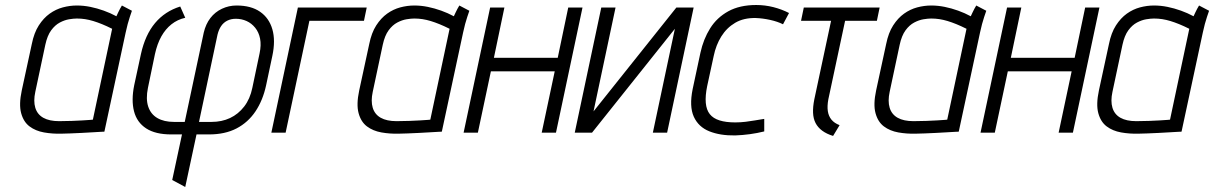

<svg xmlns="http://www.w3.org/2000/svg" viewBox="-20 -530 4850 767"><path d="M507 -487 467 -508Q459 -495 452 -480Q445 -465 445 -465Q421 -478 394.5 -487.5Q368 -497 341 -502.5Q314 -508 287 -508Q259 -508 231 -500.5Q203 -493 178.5 -475.5Q154 -458 135 -428.5Q116 -399 107 -354L67 -169Q55 -113 64.5 -78Q74 -43 98 -25Q122 -7 155.5 -1Q189 5 225 4Q239 4 260.5 3Q282 2 305.5 1Q329 0 350 -1.5Q371 -3 384.5 -3.5Q398 -4 397 -4L482 -400Q490 -437 498.5 -462Q507 -487 507 -487ZM121 -163 161 -351Q169 -388 184.5 -409Q200 -430 219 -440Q238 -450 256 -453Q274 -456 287 -456Q304 -456 320 -453.5Q336 -451 352.5 -446Q369 -441 387.5 -433.5Q406 -426 428 -415L351 -52Q351 -52 340 -51Q329 -50 310 -49Q291 -48 267 -47Q243 -46 216 -46Q177 -46 153 -59.5Q129 -73 121 -99.5Q113 -126 121 -163Z M543 -314 516 -189Q504 -129 515.5 -85Q527 -41 564 -17Q601 7 664 7H707L668 189L720 217L765 7H815Q879 7 925 -17Q971 -41 1000.5 -85Q1030 -129 1043 -189L1068 -307Q1081 -368 1068 -413Q1055 -458 1019 -483Q983 -508 925 -508Q894 -508 866.5 -495Q839 -482 820.5 -458Q802 -434 794 -400L718 -43H675Q635 -43 608.5 -58.5Q582 -74 572 -104.5Q562 -135 571 -179L599 -314Q608 -355 624.5 -384.5Q641 -414 665 -433Q689 -452 720 -459L700 -504Q639 -485 599.5 -438Q560 -391 543 -314ZM825 -43H775L849 -392Q854 -412 863.5 -426Q873 -440 888 -447.5Q903 -455 922 -455Q945 -455 965 -446Q985 -437 999.5 -419Q1014 -401 1019 -375.5Q1024 -350 1017 -317L988 -179Q979 -135 955.5 -104.5Q932 -74 899 -58.5Q866 -43 825 -43Z M1170 -500 1064 0H1121L1216 -447H1434L1445 -500Z M1855 -487 1815 -508Q1807 -495 1800 -480Q1793 -465 1793 -465Q1769 -478 1742.5 -487.5Q1716 -497 1689 -502.5Q1662 -508 1635 -508Q1607 -508 1579 -500.5Q1551 -493 1526.5 -475.5Q1502 -458 1483 -428.5Q1464 -399 1455 -354L1415 -169Q1403 -113 1412.5 -78Q1422 -43 1446 -25Q1470 -7 1503.5 -1Q1537 5 1573 4Q1587 4 1608.5 3Q1630 2 1653.5 1Q1677 0 1698 -1.5Q1719 -3 1732.5 -3.5Q1746 -4 1745 -4L1830 -400Q1838 -437 1846.5 -462Q1855 -487 1855 -487ZM1469 -163 1509 -351Q1517 -388 1532.5 -409Q1548 -430 1567 -440Q1586 -450 1604 -453Q1622 -456 1635 -456Q1652 -456 1668 -453.5Q1684 -451 1700.5 -446Q1717 -441 1735.5 -433.5Q1754 -426 1776 -415L1699 -52Q1699 -52 1688 -51Q1677 -50 1658 -49Q1639 -48 1615 -47Q1591 -46 1564 -46Q1525 -46 1501 -59.5Q1477 -73 1469 -99.5Q1461 -126 1469 -163Z M2208 -299H1953L1995 -500H1938L1832 0H1889L1941 -245H2196L2144 0H2201L2307 -500H2250Z M2439 -500H2382L2276 0H2345L2676 -415L2588 0H2645L2751 -500H2682L2351 -85Z M3108 -433 3132 -478Q3103 -493 3069.5 -501.5Q3036 -510 3001 -510Q2935 -510 2889.5 -485Q2844 -460 2817 -417Q2790 -374 2778 -319L2747 -174Q2733 -105 2751.5 -64Q2770 -23 2813.5 -5.5Q2857 12 2917 11Q2946 10 2975.5 6Q3005 2 3033 -5V-55Q3033 -55 3023 -53.5Q3013 -52 2996 -49Q2979 -46 2958.5 -43.5Q2938 -41 2917 -41Q2880 -41 2854.5 -49Q2829 -57 2815.5 -74Q2802 -91 2799.5 -119Q2797 -147 2805 -186L2831 -306Q2840 -350 2861.5 -384.5Q2883 -419 2917 -439Q2951 -459 2999 -458Q3027 -457 3056.5 -450.5Q3086 -444 3108 -433Z M3289 -133 3356 -447H3483L3494 -500H3191L3180 -447H3300L3233 -133Q3227 -103 3228 -79.5Q3229 -56 3238 -38.5Q3247 -21 3264.5 -8Q3282 5 3308 13L3334 -30Q3313 -38 3301.5 -52Q3290 -66 3287 -86Q3284 -106 3289 -133Z M3920 -487 3880 -508Q3872 -495 3865 -480Q3858 -465 3858 -465Q3834 -478 3807.5 -487.5Q3781 -497 3754 -502.5Q3727 -508 3700 -508Q3672 -508 3644 -500.5Q3616 -493 3591.5 -475.5Q3567 -458 3548 -428.5Q3529 -399 3520 -354L3480 -169Q3468 -113 3477.5 -78Q3487 -43 3511 -25Q3535 -7 3568.5 -1Q3602 5 3638 4Q3652 4 3673.5 3Q3695 2 3718.5 1Q3742 0 3763 -1.5Q3784 -3 3797.5 -3.5Q3811 -4 3810 -4L3895 -400Q3903 -437 3911.5 -462Q3920 -487 3920 -487ZM3534 -163 3574 -351Q3582 -388 3597.5 -409Q3613 -430 3632 -440Q3651 -450 3669 -453Q3687 -456 3700 -456Q3717 -456 3733 -453.5Q3749 -451 3765.5 -446Q3782 -441 3800.5 -433.5Q3819 -426 3841 -415L3764 -52Q3764 -52 3753 -51Q3742 -50 3723 -49Q3704 -48 3680 -47Q3656 -46 3629 -46Q3590 -46 3566 -59.5Q3542 -73 3534 -99.5Q3526 -126 3534 -163Z M4273 -299H4018L4060 -500H4003L3897 0H3954L4006 -245H4261L4209 0H4266L4372 -500H4315Z M4810 -487 4770 -508Q4762 -495 4755 -480Q4748 -465 4748 -465Q4724 -478 4697.5 -487.5Q4671 -497 4644 -502.5Q4617 -508 4590 -508Q4562 -508 4534 -500.5Q4506 -493 4481.5 -475.5Q4457 -458 4438 -428.5Q4419 -399 4410 -354L4370 -169Q4358 -113 4367.5 -78Q4377 -43 4401 -25Q4425 -7 4458.5 -1Q4492 5 4528 4Q4542 4 4563.5 3Q4585 2 4608.5 1Q4632 0 4653 -1.5Q4674 -3 4687.5 -3.5Q4701 -4 4700 -4L4785 -400Q4793 -437 4801.5 -462Q4810 -487 4810 -487ZM4424 -163 4464 -351Q4472 -388 4487.5 -409Q4503 -430 4522 -440Q4541 -450 4559 -453Q4577 -456 4590 -456Q4607 -456 4623 -453.5Q4639 -451 4655.5 -446Q4672 -441 4690.5 -433.5Q4709 -426 4731 -415L4654 -52Q4654 -52 4643 -51Q4632 -50 4613 -49Q4594 -48 4570 -47Q4546 -46 4519 -46Q4480 -46 4456 -59.5Q4432 -73 4424 -99.5Q4416 -126 4424 -163Z"/></svg>

Font: Advent Pro
Style: Italic
Weight: 400
Italic angle: -12°
Designer: VivaRado, Andreas Kalpakidis
Foundry: VivaRado, Andreas Kalpakidis
Version: Version 3.000